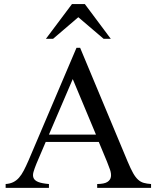

<svg xmlns="http://www.w3.org/2000/svg" viewBox="-20 -909 759 929"><path d="M450.2 0V-18.6Q484.9 -19 499.5 -28.6Q514.2 -38.1 516.6 -53.2Q519 -68.4 512.5 -87.6Q505.9 -106.9 497.6 -127L458 -222.2H201.2L156.2 -116.7Q147 -94.2 142.1 -77.1Q137.2 -60.1 142.3 -47.9Q147.5 -35.6 164.8 -28.6Q182.1 -21.5 216.8 -18.6V0H7.3V-18.6Q28.3 -20 43.9 -27.6Q59.6 -35.2 72 -49.3Q84.5 -63.5 95.2 -84.2Q106 -105 117.7 -131.8L350.1 -677.7H367.7L597.7 -127Q612.3 -92.3 624 -71.5Q635.7 -50.8 648.2 -39.6Q660.6 -28.3 675.5 -24.2Q690.4 -20 710.9 -18.6V0ZM332 -526.4 216.8 -257.8H444.3ZM481.4 -721.2 358.9 -825.7 236.8 -721.2H202.1L328.1 -889.2H390.6L516.1 -721.2Z"/></svg>

Font: Doulos SIL APac
Style: Regular
Weight: 400
Designer: Walt Agee, Victor Gaultney, Peter Martin, Debbi Hosken, Becca Hirsbrunner
Foundry: SIL International
Version: Version 5.000